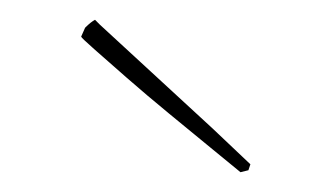

<svg xmlns="http://www.w3.org/2000/svg" viewBox="-20 -709 329 194"><path d="M231 -537 223 -535Q212 -544 192.5 -560Q173 -576 150.5 -594.5Q128 -613 108 -630.5Q88 -648 75 -659.5Q62 -671 62 -672L66 -681Q72 -687 76 -689L81 -684L195 -579L233 -543Z"/></svg>

Font: Labrada Thin
Style: Regular
Weight: 100
Designer: Mercedes Jáuregui
Foundry: Omnibus-Type Team
Version: Version 1.000; ttfautohint (v1.8.4.7-5d5b)